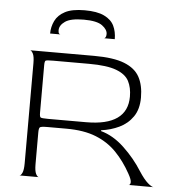

<svg xmlns="http://www.w3.org/2000/svg" viewBox="-56 -865 840 917"><g transform="rotate(5 364.5 -406.5)"><path d="M71 0Q78 0 84.5 -14Q91 -28 91 -60V-540Q91 -572 84 -585.5Q77 -599 70 -600H377Q470 -600 522 -579.5Q574 -559 595.5 -519.5Q617 -480 617 -421Q617 -365 592 -329Q567 -293 527 -274Q487 -255 441 -249V-245Q500 -229 553 -179Q606 -129 643 -70Q667 -33 686 -16.5Q705 0 714 0H594Q602 0 603.5 -12.5Q605 -25 588 -55Q557 -111 516.5 -153Q476 -195 418 -218.5Q360 -242 275 -242H184Q153 -242 148 -237Q143 -232 143 -212V-60Q143 -28 150 -14Q157 0 164 0ZM184 -281H366Q564 -281 564 -421Q564 -464 548 -495Q532 -526 487 -543Q442 -560 356 -560H184Q153 -560 148 -557Q143 -554 143 -534V-308Q143 -288 148 -284.5Q153 -281 184 -281ZM313 -813Q253 -813 219.5 -795.5Q186 -778 172 -749Q158 -720 158 -688H207Q204 -688 200.5 -692Q197 -696 197 -707Q197 -731 223.5 -749.5Q250 -768 313 -768Q376 -768 401.5 -749Q427 -730 427 -709Q427 -698 423.5 -693Q420 -688 417 -688H468Q468 -724 454.5 -752Q441 -780 407 -796.5Q373 -813 313 -813Z"/></g></svg>

Font: Red Rose Light
Style: Regular
Weight: 300
Designer: Jaikishan Patel
Version: Version 1.001; ttfautohint (v1.8.3)